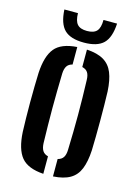

<svg xmlns="http://www.w3.org/2000/svg" viewBox="-117 -827 652 901"><g transform="rotate(15 209.0 -377.0)"><path d="M41 -157Q40 -185.5 39.2 -222.5Q38.5 -259.5 38.5 -299Q38.5 -338.5 39.2 -376Q40 -413.5 41 -443.5Q45.5 -526 77 -564.5Q108.5 -603 185 -608V-523Q166.5 -518.5 158.2 -505.5Q150 -492.5 149 -469.5Q148 -425.5 147.2 -383.5Q146.5 -341.5 146.5 -300Q146.5 -258.5 147.2 -216.5Q148 -174.5 149 -131Q150 -107.5 158.5 -94.5Q167 -81.5 185 -77V8Q109 3 77.2 -35.5Q45.5 -74 41 -157ZM232 8V-76.5Q250.5 -81 259 -94.2Q267.5 -107.5 268 -131Q269.5 -175 270.2 -217Q271 -259 271 -300.5Q271 -342 270.2 -383.8Q269.5 -425.5 268 -469.5Q267.5 -493.5 259.2 -506.2Q251 -519 232 -523.5V-608Q283.5 -605 314.2 -586.8Q345 -568.5 359.2 -533.5Q373.5 -498.5 376.5 -443.5Q377.5 -414.5 378 -377.8Q378.5 -341 378.5 -301.2Q378.5 -261.5 378 -224.2Q377.5 -187 376.5 -157Q373.5 -102 359.2 -66.5Q345 -31 314.2 -13Q283.5 5 232 8ZM209 -636Q144 -636 114.2 -665.2Q84.5 -694.5 81 -762.5H147Q147.5 -725 161.8 -708.8Q176 -692.5 209 -692.5Q242.5 -692.5 256.8 -708.8Q271 -725 271 -762.5H337Q333.5 -694.5 303.8 -665.2Q274 -636 209 -636Z"/></g></svg>

Font: Big Shoulders Stencil Display Thin
Style: Bold
Weight: 700
Version: Version 2.001